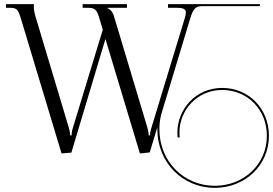

<svg xmlns="http://www.w3.org/2000/svg" viewBox="-20 -739 1331 936"><path d="M9 -719V-701H24C60 -701 67 -697 82 -648L280 9L328 5L494 -549L662 9L710 4L747.1 -118.9C747 -115.9 747 -112.9 747 -110C747 55.7 872.4 176.8 1027 176.8C1172.2 176.8 1291 69.1 1291 -76.9C1291 -210.9 1191.4 -310.4 1062.8 -310.4C934.7 -310.4 844.8 -207.2 844.8 -92.5C844.8 -81.2 845.6 -74 846.2 -68.4L856.1 -69.6C855.5 -74.9 854.8 -81.7 854.8 -92.5C854.8 -202.1 940.5 -300.4 1062.8 -300.4C1185.9 -300.4 1281 -205.6 1281 -76.9C1281 63.2 1167.2 166.8 1027 166.8C877.9 166.8 757 50.3 757 -110C757 -132.6 759.6 -156.9 766.2 -182L907 -648C919.1 -688 930 -709 962 -709H1247V-719H799V-701H838C874 -701 886 -695 886 -678C886 -670 884 -660 880 -648L719 -119C712 -96 711 -84 711 -80V-79H705V-80C705 -84 704 -95 699 -115L535 -662C530 -680 518 -694 504 -699V-701H599V-719H383V-701H406C442 -701 451 -695 465 -648L481 -594L335 -115C329 -95 329 -84 329 -80V-79H322V-80C322 -84 321 -98 316 -115L152 -662C148 -676 145 -690 145 -705V-716V-719Z"/></svg>

Font: FoglihtenNo04
Style: Regular
Weight: 500
Designer: gluk (gluksza@wp.pl)
Foundry: gluk (gluksza@wp.pl)
Version: Version 0.70